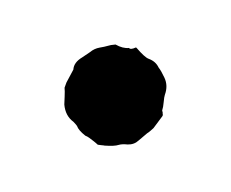

<svg xmlns="http://www.w3.org/2000/svg" viewBox="-44 -214 335 278"><g transform="rotate(20 123.5 -75.5)"><path d="M196 -75Q198 -72 197 -70Q195 -64 191 -50Q190 -48 188 -44.5Q186 -41 185 -40Q184 -38 181 -33Q178 -28 177 -26Q173 -18 164 -15Q156 -13 152 -10Q147 -6 133 -2Q132 -2 128.5 -1Q125 0 124 0H123Q121 -1 116.5 -2.5Q112 -4 108.5 -5Q105 -6 102 -6Q90 -10 86 -15Q85 -16 79 -19Q65 -23 58 -38Q57 -41 54.5 -49Q52 -57 50 -61V-69L53 -90Q50 -100 59 -111Q66 -121 67 -122Q71 -129 78 -133Q82 -135 92 -142L98 -145Q110 -143 118 -147Q121 -145 127 -151H128Q144 -142 150 -142Q161 -142 168 -135Q173 -132 181 -124Q190 -115 190 -101Q190 -98 192 -90.5Q194 -83 194 -79Q194 -78 195 -77Q196 -76 196 -75Z"/></g></svg>

Font: Gutenberg Clean
Style: Regular
Weight: 400
Designer: Nicola Manzari, Bruno Pierini
Foundry: Unio | Creative Solutions
Version: Version 1.001;PS 001.001;hotconv 1.0.88;makeotf.lib2.5.64775